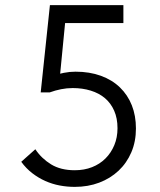

<svg xmlns="http://www.w3.org/2000/svg" viewBox="-20 -720 624 750"><path d="M272 10Q324 10 367.5 -6.5Q411 -23 443 -53Q475 -83 493 -125Q511 -167 511 -218Q511 -268 495 -308.5Q479 -349 448.5 -378.5Q418 -408 374 -424Q330 -440 275 -440Q252 -440 229.5 -435.5Q207 -431 186 -424L211 -391L238 -668L201 -630H462V-700H175L139 -359H174Q196 -367 218.5 -371.5Q241 -376 264 -376Q302 -376 334.5 -366Q367 -356 390 -336.5Q413 -317 426 -287.5Q439 -258 439 -219Q439 -183 426.5 -153Q414 -123 392 -101Q370 -79 339.5 -67Q309 -55 272 -55Q217 -55 179.5 -78Q142 -101 118 -137L63 -88Q82 -62 106 -43.5Q130 -25 157 -13Q184 -1 213 4.5Q242 10 272 10Z"/></svg>

Font: Tilda Sans VF
Style: Regular
Weight: 400
Designer: ParaType Ltd
Foundry: ParaType Ltd
Version: Version 1.010